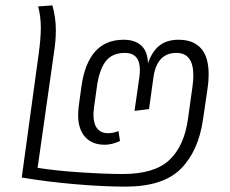

<svg xmlns="http://www.w3.org/2000/svg" viewBox="-20 -684 857 715"><path d="M61 -23 124 -483Q132 -541 132 -580Q132 -624 122 -660L175 -664Q188 -619 188 -571Q188 -533 181 -488L120 -59Q189 -48 281.5 -42Q374 -36 438 -36Q555 -36 610.5 -88Q666 -140 680 -241L697 -363Q700 -386 700 -403Q700 -487 637 -487Q563 -487 551 -393L535 -278L481 -271L499 -397Q501 -415 501 -423Q501 -487 445 -487Q396 -487 372 -453.5Q348 -420 340 -355L330 -283Q328 -265 328 -257Q328 -223 342 -205.5Q356 -188 382 -188Q403 -188 421 -196L427 -159Q397 -145 370 -145Q323 -145 297 -174Q271 -203 271 -255Q271 -265 273 -287L283 -360Q307 -536 440 -536Q483 -536 506.5 -514Q530 -492 531 -448Q546 -492 573.5 -514Q601 -536 645 -536Q699 -536 728 -504.5Q757 -473 757 -407Q757 -380 753 -355L736 -239Q719 -121 653 -55Q587 11 447 11Q366 11 260 2Q154 -7 61 -23Z"/></svg>

Font: FiraGO Light
Style: Italic
Weight: 300
Italic angle: -8°
Designer: bBox Type GmbH
Foundry: bBox Type GmbH
Version: Version 1.001